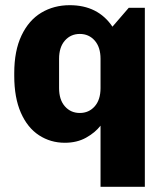

<svg xmlns="http://www.w3.org/2000/svg" viewBox="-20 -541 637 741"><path d="M414 -438 477 -511H539V180H368V-56Q347 -29 312 -9.5Q277 10 230 10Q175 10 130.5 -19Q86 -48 60.5 -106Q35 -164 35 -248V-259Q35 -345 63 -404Q91 -463 139.5 -492Q188 -521 249 -521Q358 -521 414 -438ZM208 -314V-201Q208 -156 230.5 -130.5Q253 -105 288 -105Q323 -105 345.5 -130.5Q368 -156 368 -201V-314Q368 -359 345.5 -384.5Q323 -410 288 -410Q253 -410 230.5 -384.5Q208 -359 208 -314Z"/></svg>

Font: Chivo ExtraBold
Style: Regular
Weight: 800
Designer: Hector Gatti
Foundry: Omnibus-Type
Version: Version 1.007